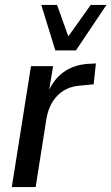

<svg xmlns="http://www.w3.org/2000/svg" viewBox="-20 -761 453 781"><path d="M28 0 106 -492H196L178 -383H174Q197 -437 237 -466.5Q277 -496 334 -501L370 -503L361 -418L298 -412Q267 -409 240 -393Q213 -377 194.5 -348Q176 -319 169 -279L125 0ZM205 -556 148 -741H212L258 -613L349 -741H413L289 -556Z"/></svg>

Font: Nunito Sans 10pt Condensed SemiBold
Style: Italic
Weight: 600
Width: 3
Italic angle: -9°
Designer: Vernon Adams
Foundry: Vernon Adams
Version: Version 3.101;gftools[0.9.27]